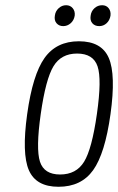

<svg xmlns="http://www.w3.org/2000/svg" viewBox="-20 -705 452 735"><path d="M84 -268Q63 -117 90.5 -53.5Q118 10 204 10Q291 10 336.5 -53.5Q382 -117 403 -268Q424 -419 396.5 -483Q369 -547 282 -547Q196 -547 150.5 -483Q105 -419 84 -268ZM136 -269Q155 -402 184.5 -451Q214 -500 275 -500Q337 -500 353.5 -451Q370 -402 351 -269Q332 -135 302 -86Q272 -37 210 -37Q149 -37 133 -86Q117 -135 136 -269ZM222 -605Q238 -605 250.5 -616Q263 -627 266 -645Q268 -662 258.5 -673.5Q249 -685 233 -685Q217 -685 204.5 -673.5Q192 -662 190 -645Q187 -627 196.5 -616Q206 -605 222 -605ZM360 -605Q376 -605 388 -616Q400 -627 403 -645Q405 -662 396 -673.5Q387 -685 371 -685Q354 -685 341.5 -673.5Q329 -662 327 -645Q324 -627 333.5 -616Q343 -605 360 -605Z"/></svg>

Font: Secuela ExtLt
Style: Italic
Weight: 200
Italic angle: -8°
Designer: Fernando Haro
Foundry: deFharo
Version: Version 1.704